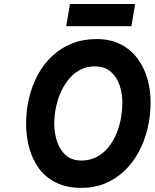

<svg xmlns="http://www.w3.org/2000/svg" viewBox="-20 -902 752 934"><path d="M377.5 12Q304 12 252 -14Q200 -40 168.2 -84.2Q136.5 -128.5 121.8 -184.5Q107 -240.5 107 -300Q107 -366 121.8 -427Q136.5 -488 165 -540Q193.5 -592 235 -630.5Q276.5 -669 330.5 -690.5Q384.5 -712 449.5 -712Q517 -712 566.8 -686.5Q616.5 -661 648.8 -617.5Q681 -574 696.8 -519.5Q712.5 -465 712.5 -406Q712.5 -337 697.2 -274.5Q682 -212 653.2 -159.8Q624.5 -107.5 583.2 -69Q542 -30.5 490.2 -9.2Q438.5 12 377.5 12ZM377 -121Q412.5 -121 443.2 -135Q474 -149 498.2 -175.2Q522.5 -201.5 539.8 -237.2Q557 -273 566 -315.5Q575 -358 575 -406Q575 -447.5 561.8 -487.2Q548.5 -527 519 -553Q489.5 -579 440 -579Q403.5 -579 372.8 -563.8Q342 -548.5 318.2 -521Q294.5 -493.5 278 -458Q261.5 -422.5 252.8 -382Q244 -341.5 244 -300Q244 -257 257 -215.8Q270 -174.5 299 -147.8Q328 -121 377 -121ZM302 -774.5 320.5 -882.5H637.5L619 -774.5Z"/></svg>

Font: Overpass ExtraBold
Style: Italic
Weight: 800
Italic angle: -10°
Designer: Delve Withrington, Dave Bailey, Thomas Jockin
Foundry: Delve Fonts LLC
Version: Version 4.000